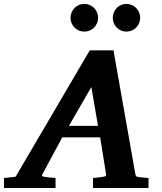

<svg xmlns="http://www.w3.org/2000/svg" viewBox="-73 -938 808 958"><path d="M382.8 -503.9 271 -310.1H416ZM391.1 0V-49.8Q398.9 -50.8 407 -51.5Q415 -52.2 421.9 -53.2Q429.7 -54.2 437 -55.2Q446.8 -56.2 452.1 -58.6Q457.5 -61 456.1 -69.8L426.8 -252.9H237.8L139.2 -69.8Q134.3 -62.5 138.2 -59.3Q142.1 -56.2 151.9 -55.2Q159.7 -54.2 168.5 -53.2Q175.8 -52.2 185.1 -51.5Q194.3 -50.8 204.1 -49.8V0H-53.2V-49.8L4.9 -56.2L375 -687H493.2L602.1 -70.8Q603.5 -61 607.2 -58.3Q610.8 -55.7 622.1 -54.2Q628.9 -53.7 636.7 -52.7Q643.6 -51.8 651.6 -51.3Q659.7 -50.8 668 -49.8V0ZM416.5 -849.1Q416.5 -835 411.1 -822.5Q405.8 -810.1 396.5 -800.5Q387.2 -791 374.5 -785.6Q361.8 -780.3 347.7 -780.3Q333.5 -780.3 320.8 -785.6Q308.1 -791 298.8 -800.5Q289.6 -810.1 284.2 -822.5Q278.8 -835 278.8 -849.1Q278.8 -863.3 284.2 -876Q289.6 -888.7 298.8 -898.2Q308.1 -907.7 320.8 -913.1Q333.5 -918.5 347.7 -918.5Q361.8 -918.5 374.5 -913.1Q387.2 -907.7 396.5 -898.2Q405.8 -888.7 411.1 -876Q416.5 -863.3 416.5 -849.1ZM626.5 -849.1Q626.5 -835 621.1 -822.5Q615.7 -810.1 606.4 -800.5Q597.2 -791 584.5 -785.6Q571.8 -780.3 557.6 -780.3Q543.5 -780.3 531 -785.6Q518.6 -791 509.3 -800.5Q500 -810.1 494.9 -822.5Q489.7 -835 489.7 -849.1Q489.7 -863.3 494.9 -876Q500 -888.7 509.3 -898.2Q518.6 -907.7 531 -913.1Q543.5 -918.5 557.6 -918.5Q571.8 -918.5 584.5 -913.1Q597.2 -907.7 606.4 -898.2Q615.7 -888.7 621.1 -876Q626.5 -863.3 626.5 -849.1Z"/></svg>

Font: Charis SIL Phon
Style: Bold Italic
Weight: 700
Italic angle: -11°
Foundry: SIL International
Version: Version 5.000